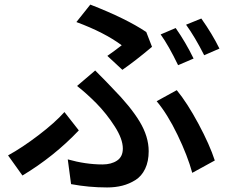

<svg xmlns="http://www.w3.org/2000/svg" viewBox="-20 -782 1017 848"><path d="M454.1 -535.2Q482.4 -554.7 517.6 -582Q441.4 -638.7 317.4 -684.6L378.9 -761.7Q537.1 -700.2 626 -640.6L651.4 -575.2Q577.1 -512.7 520.5 -473.6ZM15.6 -95.7Q78.1 -129.9 150.4 -185.1Q222.7 -240.2 264.6 -287.1L328.1 -206.1Q218.8 -90.8 79.1 -6.8ZM279.3 -78.1Q358.4 -55.7 432.6 -55.7Q471.7 -55.7 497.1 -72.8Q522.5 -89.8 522.5 -126Q522.5 -168 486.8 -223.6Q451.2 -279.3 405.3 -326.2Q359.4 -372.1 320.3 -402.3L400.4 -470.7Q453.1 -418 476.6 -392.6Q556.6 -311.5 596.7 -245.1Q636.7 -178.7 636.7 -114.3Q636.7 -69.3 621.1 -36.6Q605.5 -3.9 578.1 13.2Q550.8 30.3 520 38.1Q489.3 45.9 453.1 45.9Q372.1 45.9 293.9 31.2ZM671.9 -335 760.7 -383.8Q806.6 -328.1 856.4 -235.4Q906.2 -142.6 928.7 -73.2L829.1 -18.6Q808.6 -93.8 764.2 -186Q719.7 -278.3 671.9 -335ZM689.5 -629.9 755.9 -658.2Q799.8 -595.7 835 -523.4L766.6 -494.1Q724.6 -581.1 689.5 -629.9ZM801.8 -672.9 869.1 -700.2Q917 -632.8 949.2 -567.4L881.8 -538.1Q840.8 -619.1 801.8 -672.9Z"/></svg>

Font: Min Sans SemiBold
Style: Regular
Weight: 600
Designer: Jinseong-Kim, NotoSansCJK, Nunito
Foundry: Jinseong-Kim
Version: Version 1.400;Glyphs 3.1.2 (3151)